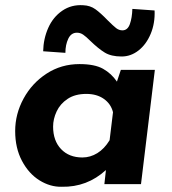

<svg xmlns="http://www.w3.org/2000/svg" viewBox="-20 -704 658 734"><path d="M572 -437 519 0H379L385 -54Q313 12 216 10Q172 11 131 -14.5Q90 -40 64 -89Q38 -138 38 -203Q38 -268 70 -327Q102 -386 158 -422.5Q214 -459 284 -459Q342 -459 374 -441Q406 -423 427 -392L442 -437ZM412 -275Q404 -307 377 -326Q350 -345 310 -345Q267 -345 238.5 -326Q210 -307 196.5 -278Q183 -249 183 -220Q183 -166 213.5 -134Q244 -102 295 -102Q325 -102 352 -118.5Q379 -135 399 -168ZM325 -548Q309 -564 298 -571.5Q287 -579 274 -579Q252 -579 241 -556Q230 -533 230 -502L145 -508Q146 -556 164.5 -597.5Q183 -639 218 -663Q253 -687 298 -684Q325 -683 345 -668.5Q365 -654 391 -627Q413 -605 424 -596.5Q435 -588 448 -588Q468 -588 476.5 -612Q485 -636 486 -670L571 -664Q573 -615 556 -574.5Q539 -534 509.5 -511Q480 -488 445 -488Q405 -488 380.5 -503Q356 -518 325 -548Z"/></svg>

Font: Josefin Sans
Style: Bold Italic
Weight: 700
Italic angle: -7°
Designer: Santiago Orozco
Foundry: Typemade
Version: Version 2.000